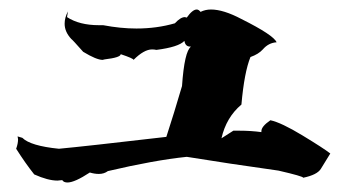

<svg xmlns="http://www.w3.org/2000/svg" viewBox="-20 -481 715 404"><path d="M122 -97Q114 -97 111 -102L101 -101Q81 -101 52 -114Q33 -138 14 -168Q18 -179 18 -188L17 -194L27 -191Q44 -174 104 -168Q158 -173 330 -193Q346 -242 363 -300Q368 -373 382 -383H380Q370 -383 368 -395Q356 -382 309 -376Q305 -377 300 -377Q283 -377 261 -355Q261 -358 234 -367Q234 -360 200 -356L196 -355Q183 -355 155 -372Q132 -398 130 -399Q116 -414 116 -431Q116 -444 123 -457L121 -445Q147 -428 188 -428H197Q234 -421 267 -421Q310 -421 348 -432Q360 -445 369 -445L373 -444Q385 -461 394 -461Q398 -461 402 -456Q412 -461 424 -461Q450 -461 488 -441Q556 -407 562 -392Q545 -391 533 -377Q524 -367 507 -361Q494 -329 488 -261Q456 -234 446 -190L471 -206H484Q508 -206 530 -203V-205Q530 -215 549 -228Q572 -223 616.5 -196Q661 -169 675 -158Q663 -138 655 -125.5Q647 -113 618 -107Q618 -110 566 -122Q459 -137 373 -151Q305 -144 207 -121Q199 -115 188 -115Q179 -115 169 -118Q137 -97 122 -97Z"/></svg>

Font: Xiangcui Kesong Xiangcui Kesong
Style: Regular
Weight: 400
Version: Version 1.501;March 28, 2024;FontCreator 14.0.0.2814 64-bit